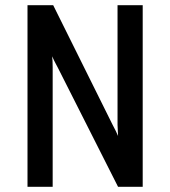

<svg xmlns="http://www.w3.org/2000/svg" viewBox="-20 -720 656 740"><path d="M86 -700H185L414 -239Q428 -213 435 -196Q433 -234 433 -239V-700H530V0H435L203 -459Q200 -465 194 -476Q188 -487 181 -503Q183 -487 183 -460V0H86Z"/></svg>

Font: Overpass Mono Light
Style: Bold
Weight: 600
Monospace: yes
Designer: Delve Withrington, Dave Bailey
Foundry: Delve Fonts
Version: Version 1.000;DELV;Overpass